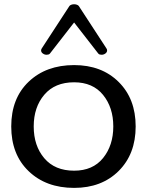

<svg xmlns="http://www.w3.org/2000/svg" viewBox="-20 -894 708 926"><path d="M34.2 0ZM337.4 -873.5Q344.2 -873.5 350.6 -871.3Q356.9 -869.1 359.9 -865.2L491.7 -663.1Q494.1 -660.2 495.4 -657Q496.6 -653.8 496.6 -650.9Q496.6 -642.1 488.3 -636Q480 -629.9 470.2 -629.9Q465.8 -629.9 461.2 -631.1Q456.5 -632.3 453.6 -636.2L337.4 -785.6L221.2 -636.2Q218.3 -632.3 213.6 -631.1Q209 -629.9 204.6 -629.9Q194.8 -629.9 186.5 -636Q178.2 -642.1 178.2 -650.9Q178.2 -653.8 179.4 -657Q180.7 -660.2 183.1 -663.1L314.9 -865.2Q317.9 -869.1 324.2 -871.3Q330.6 -873.5 337.4 -873.5ZM337.4 -497.1Q244.6 -497.1 193.6 -437Q142.6 -377 142.6 -284.2Q142.6 -190.9 193.6 -130.9Q244.6 -70.8 337.4 -70.8Q427.7 -70.8 477.1 -131.8Q526.4 -192.9 526.4 -284.2Q526.4 -375.5 477.1 -436.3Q427.7 -497.1 337.4 -497.1ZM337.4 12.2Q202.1 12.2 118.2 -68.4Q34.2 -148.9 34.2 -284.2Q34.2 -419.9 118.4 -500Q202.6 -580.1 337.4 -580.1Q470.2 -580.1 552.2 -498.8Q634.3 -417.5 634.3 -284.2Q634.3 -150.9 552.2 -69.3Q470.2 12.2 337.4 12.2Z"/></svg>

Font: Cutive
Style: Regular
Weight: 400
Designer: Vernon Adams
Version: Version 1.002